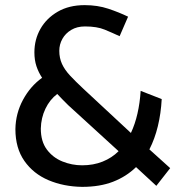

<svg xmlns="http://www.w3.org/2000/svg" viewBox="-20 -716 713 748"><path d="M442 -127Q416 -101 380 -86.5Q344 -72 300 -72Q260 -72 223 -87Q186 -102 162.5 -133.5Q139 -165 139 -215Q140 -257 157 -292.5Q174 -328 203 -350Q212 -340 223.5 -328.5Q235 -317 246 -306ZM589 8 643 -61 562 -134Q583 -175 595 -224.5Q607 -274 610 -330L528 -362Q525 -315 515.5 -273.5Q506 -232 490 -198L305 -370Q274 -399 253 -421.5Q232 -444 221.5 -467Q211 -490 211 -518Q211 -543 223 -564.5Q235 -586 257.5 -599.5Q280 -613 311 -613Q358 -613 388 -600.5Q418 -588 446 -575L479 -651Q444 -668 402 -682Q360 -696 310 -696Q249 -696 205 -670.5Q161 -645 137.5 -603.5Q114 -562 114 -512Q114 -482 122 -458Q130 -434 144 -413Q98 -380 69.5 -327Q41 -274 40 -213Q40 -139 75 -89Q110 -39 169 -14Q228 11 300 12Q369 12 420.5 -8Q472 -28 510 -65Z"/></svg>

Font: Catamaran Thin Medium
Style: Regular
Weight: 500
Version: Version 2.000